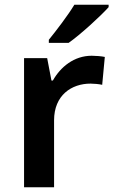

<svg xmlns="http://www.w3.org/2000/svg" viewBox="-20 -837 479 806"><path d="M436 -807V-817H292C265 -772 215 -707 185 -670V-657H268C318 -692 403 -770 436 -807ZM365 -603C291 -603 234 -556 202 -499H196L178 -593H81V-51H207V-332C207 -437 280 -486 360 -486C374 -486 396 -484 409 -481L420 -598C406 -601 382 -603 365 -603Z"/></svg>

Font: Noto Sans Tamil UI SemiBold
Style: Regular
Weight: 600
Designer: Jelle Bosma - Monotype Design Team
Foundry: Monotype Imaging Inc.
Version: Version 2.004